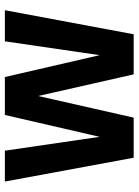

<svg xmlns="http://www.w3.org/2000/svg" viewBox="90 -660 570 790"><g transform="rotate(-90 375.0 -265.0)"><path d="M629 0H464L375 -393L286 0H121L23 -530H150L207 -140L297 -530H453L543 -140L600 -530H728Z"/></g></svg>

Font: Tanohe Sans SemiBold
Style: Regular
Weight: 600
Designer: Village Type and Design LLC & Cristiano Sobral
Foundry: Cooper Hewitt Smithsonian Design Museum
Version: Version 1.00;September 29, 2021;FontCreator 13.0.0.2655 64-b